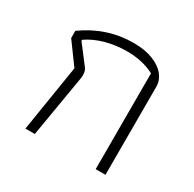

<svg xmlns="http://www.w3.org/2000/svg" viewBox="-121 -651 790 781"><g transform="rotate(30 274.0 -261.0)"><path d="M138 -312 65 -412V-446Q171 -522 296 -522Q349 -522 387 -507Q425 -492 444.5 -467.5Q464 -443 464 -415V0H418V-450Q363 -479 290 -479Q238 -479 190.5 -466Q143 -453 107 -428V-423L172 -338Q182 -326 182 -307Q182 -296 181 -290L132 0H88Z"/></g></svg>

Font: Athiti Light
Style: Regular
Weight: 300
Designer: CadsonDemak Team
Foundry: CadsonDemak
Version: Version 1.033